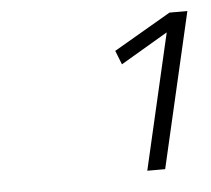

<svg xmlns="http://www.w3.org/2000/svg" viewBox="-35 -827 424 385"><g transform="rotate(-5 177.5 -634.0)"><path d="M319 -790H355L283 -478H247L310 -751L215 -695L204 -723Z"/></g></svg>

Font: Panefresco 1wt
Style: Italic
Weight: 250
Version: Version 1.000